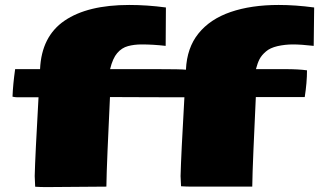

<svg xmlns="http://www.w3.org/2000/svg" viewBox="-20 -762 1306 786"><path d="M168.5 3.9Q146 3.9 124 2.4L122.1 -41Q123 -82.5 127 -163.3Q130.9 -244.1 137.7 -363.8H49.3Q42.5 -363.8 31.2 -366.2Q32.2 -392.1 34.9 -420.2Q37.6 -448.2 42 -479H144Q149.9 -612.8 244.1 -677.2Q338.4 -741.7 508.8 -741.7Q582.5 -741.7 659.2 -731.4L658.2 -574.2Q606.4 -580.1 560.1 -580.1Q529.3 -580.1 503.9 -573.2Q478.5 -566.4 460 -544.9Q441.4 -523.4 430.7 -479H619.6Q722.7 -479 741.2 -476.6Q745.1 -566.4 792.7 -625.2Q840.3 -684.1 924.3 -712.9Q1008.3 -741.7 1120.6 -741.7Q1189.5 -741.7 1266.1 -731.4L1264.2 -574.2Q1212.4 -580.1 1179.2 -580.1Q1147.5 -580.1 1116.2 -573.2Q1085.4 -565.9 1068.8 -551.3Q1051.3 -536.6 1042.7 -520.3Q1034.2 -503.9 1027.8 -479H1147Q1202.1 -479 1236.8 -474.1Q1236.8 -423.8 1227.5 -364.7H1027.3Q1014.2 -79.1 1014.2 -60.5L1012.7 2H765.6Q743.2 2 721.2 0.5L719.2 -41Q720.2 -82.5 724.1 -163.3Q728 -244.1 734.9 -363.8H711.9Q675.8 -363.8 605.2 -364Q534.7 -364.3 430.2 -364.7Q417 -79.1 417 -60.5L415.5 2Z"/></svg>

Font: Seymour One
Style: Regular
Weight: 400
Designer: Vernon Adams
Foundry: Vernon Adams
Version: Version 1.100; ttfautohint (v1.8.4.7-5d5b);gftools[0.9.33]